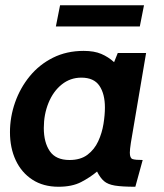

<svg xmlns="http://www.w3.org/2000/svg" viewBox="-20 -702 624 732"><path d="M203 10Q145 10 103.5 -17Q62 -44 40 -91Q18 -138 18 -198Q18 -256 37.5 -311.5Q57 -367 93.5 -411.5Q130 -456 182 -482Q234 -508 299 -508Q339 -508 366 -496.5Q393 -485 415 -465L429 -500H537L479 -158Q477 -145 476 -135.5Q475 -126 475 -120Q475 -99 485.5 -95.5Q496 -92 524 -92L496 10Q445 10 418 5.5Q391 1 376.5 -11.5Q362 -24 350 -48Q324 -26 289.5 -8Q255 10 203 10ZM245 -92Q287 -92 313.5 -112Q340 -132 354.5 -163.5Q369 -195 374.5 -229.5Q380 -264 380 -292Q380 -344 359 -375Q338 -406 290 -406Q248 -406 215.5 -380Q183 -354 165 -310Q147 -266 147 -214Q147 -159 170 -125.5Q193 -92 245 -92ZM193 -601 209 -682H529L513 -601Z"/></svg>

Font: Cabin VF Beta
Style: Italic
Weight: 400
Italic angle: -7°
Designer: Pablo Impallari
Foundry: Pablo Impallari. http://www.impallari.com Igino Marini. http://www.ikern.com
Version: Version 2.300